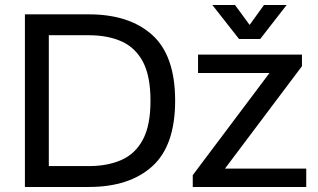

<svg xmlns="http://www.w3.org/2000/svg" viewBox="-20 -743 1262 763"><path d="M79 0V-686H333Q494 -686 585 -604Q676 -522 676 -343Q676 -164 585 -82Q494 0 333 0ZM174 -83H333Q408 -83 463 -107.5Q518 -132 548 -188.5Q578 -245 578 -341V-343Q578 -440 548.5 -496.5Q519 -553 464 -578Q409 -603 333 -603H174ZM746 0V-47L1051 -453H767V-526H1180V-480L874 -73H1197V0ZM930 -588 824 -723H914L972 -644L1029 -723H1119L1014 -588Z"/></svg>

Font: Archivo VF Beta
Style: Regular
Weight: 400
Designer: Hector Gatti
Foundry: Omnibus-Type
Version: Version 1.002